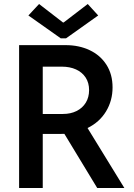

<svg xmlns="http://www.w3.org/2000/svg" viewBox="-20 -947 677 967"><path d="M76.2 -719.7H310.5Q377.9 -719.7 431.6 -694.3Q485.4 -668.9 516.1 -620.8Q546.9 -572.8 546.9 -506.8Q546.9 -439.9 513.9 -385.7Q481 -331.5 420.9 -302.2L606.4 0H469.7L304.2 -272.9Q297.9 -272.5 284.2 -272.5H195.3V0H76.2ZM296.9 -834H300.8L421.9 -926.8L474.6 -869.1L312.5 -753.9H286.1L123 -869.1L176.8 -926.8ZM296.9 -373Q335.9 -373 365.7 -387.9Q395.5 -402.8 412.1 -429.9Q428.7 -457 428.7 -493.2Q428.7 -529.8 411.4 -556.4Q394 -583 363 -597.2Q332 -611.3 291 -611.3H195.3V-373Z"/></svg>

Font: Reddit Sans Fudge SemiBold
Style: Regular
Weight: 600
Designer: Stephen Hutchings
Foundry: Reddit
Version: Version 1.011